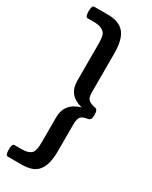

<svg xmlns="http://www.w3.org/2000/svg" viewBox="-229 -865 784 992"><g transform="rotate(30 163.0 -369.0)"><path d="M1 -782.2Q1 -815.9 14.6 -815.9H96.7Q161.6 -815.9 192.4 -781.2Q224.6 -745.1 225.1 -660.2V-431.2Q225.1 -397.9 233.4 -388.2Q247.1 -371.1 281.2 -366.2Q295.4 -363.3 295.4 -333.5Q295.4 -313 290.3 -305.9Q285.2 -298.8 274.4 -297.4Q263.7 -295.9 252.9 -292Q241.2 -288.1 235.4 -280.3Q225.1 -267.6 225.1 -233.4V-73.2Q225.1 48.8 151.9 70.8Q127.4 78.1 94.7 78.1H14.6Q1 78.1 1 43.5Q1 9.3 14.6 9.3H55.7Q103 9.3 118.2 -11.7Q129.9 -27.8 129.9 -76.7V-223.1Q129.9 -307.1 217.8 -333Q129.9 -355 129.9 -440.9V-657.2Q129.9 -706.1 120.1 -720.7Q102.1 -747.1 53.2 -747.1H14.6Q1 -747.1 1 -782.2Z"/></g></svg>

Font: Copse
Style: Regular
Weight: 400
Version: Version 1.000